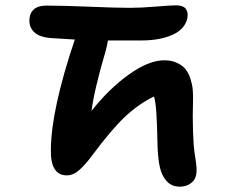

<svg xmlns="http://www.w3.org/2000/svg" viewBox="-20 -679 834 713"><path d="M647.9 14.2Q617.7 14.2 599.1 -6.1Q580.6 -26.4 573.5 -58.6Q566.4 -90.8 564.9 -140.1Q564.5 -149.4 564 -177Q563.5 -204.6 562.7 -219.5Q562 -234.4 560.8 -256.3Q559.6 -278.3 557.4 -293.9Q555.2 -309.6 551.8 -320.8Q493.2 -292 442.4 -243.7Q391.6 -195.3 321.8 -101.1Q295.9 -66.4 273.9 -47.1Q252 -27.8 228 -27.8Q166.5 -27.8 168.9 -125Q170.4 -272.5 257.8 -532.2Q236.3 -533.2 178.2 -537.1Q126.5 -539.1 105.2 -561.3Q84 -583.5 90.8 -618.2Q94.2 -635.7 109.1 -647Q124 -658.2 152.8 -658.2Q211.9 -658.2 311.3 -654.1Q410.6 -649.9 461.9 -649.9Q503.4 -649.9 558.3 -654.5Q613.3 -659.2 634.8 -659.2Q659.7 -659.2 669.7 -646.5Q679.7 -633.8 675.8 -611.8Q667 -570.3 620.1 -549.6Q573.2 -528.8 505.9 -528.8H380.9Q378.4 -513.2 372.1 -488.8Q330.6 -348.6 319.8 -267.1Q384.8 -349.6 458.7 -402.3Q532.7 -455.1 589.8 -455.1Q617.7 -455.1 638.4 -445.1Q659.2 -435.1 670.2 -420.4Q681.2 -405.8 687.7 -384.8Q694.3 -363.8 695.8 -345.5Q697.3 -327.1 696.8 -306.2Q694.8 -246.6 696.8 -190.4Q698.7 -134.3 703.1 -107.9Q703.6 -104 705.1 -94.5Q706.5 -85 707 -81.1Q707.5 -77.1 708.5 -69.8Q709.5 -62.5 709.7 -58.3Q710 -54.2 710 -48.3Q710 -42.5 709.5 -37.6Q709 -32.7 708 -27.8Q704.1 -9.3 687.5 2.4Q670.9 14.2 647.9 14.2Z"/></svg>

Font: Shantell Sans Irregular
Style: Italic
Weight: 600
Italic angle: -11.31°
Designer: Stephen Nixon, Anya Danilova, Shantell Martin
Foundry: Arrow Type
Version: Version 1.006;[9816181b4]